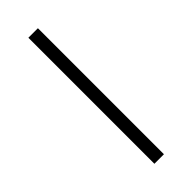

<svg xmlns="http://www.w3.org/2000/svg" viewBox="-205 -618 641 641"><g transform="rotate(-45 116.0 -297.5)"><path d="M93.5 0V-595H138.5V0Z"/></g></svg>

Font: Encode Sans SC Condensed Thin ExtraLight
Style: Regular
Weight: 250
Version: Version 3.002